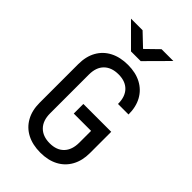

<svg xmlns="http://www.w3.org/2000/svg" viewBox="-280 -1050 1160 1160"><g transform="rotate(45 300.0 -470.0)"><path d="M304 10Q238 10 189.5 -15Q141 -40 114.5 -87.5Q88 -135 88 -200V-530Q88 -596 114.5 -643Q141 -690 189.5 -715Q238 -740 304 -740Q370 -740 418 -714.5Q466 -689 492 -642Q518 -595 518 -530H428Q428 -592 395.5 -625.5Q363 -659 304 -659Q245 -659 211.5 -626Q178 -593 178 -531V-200Q178 -138 211.5 -104Q245 -70 304 -70Q363 -70 395.5 -104Q428 -138 428 -200V-300H280V-382H518V-200Q518 -136 492 -88.5Q466 -41 418 -15.5Q370 10 304 10ZM259 -810 119 -950H218L300 -872L380 -950H481L342 -810Z"/></g></svg>

Font: JetBrains Mono
Style: Regular
Weight: 400
Monospace: yes
Designer: Philipp Nurullin, Konstantin Bulenkov
Foundry: JetBrains
Version: Version 2.305